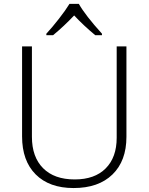

<svg xmlns="http://www.w3.org/2000/svg" viewBox="-20 -951 759 981"><path d="M92.8 -253.9V-713.9H143.1V-252Q143.1 -148.9 200.2 -91.6Q257.3 -34.2 361.8 -34.2Q463.9 -34.2 520 -90.6Q576.2 -147 576.2 -247.1V-713.9H626V-252Q626 -128.9 554.7 -59.6Q483.4 9.8 356 9.8Q231.9 9.8 162.4 -59.8Q92.8 -129.4 92.8 -253.9ZM216.8 -771V-778.8Q247.1 -811.5 281 -855Q314.9 -898.4 335 -931.2H382.8Q416 -872.6 501 -778.8V-771H466.8Q407.2 -820.3 358.9 -872.1Q306.2 -816.4 251 -771Z"/></svg>

Font: Open Sans Light
Style: Regular
Weight: 300
Foundry: Ascender Corporation
Version: Version 1.10